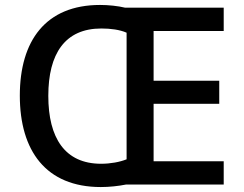

<svg xmlns="http://www.w3.org/2000/svg" viewBox="-20 -745 983 775"><path d="M384 -725C164 -725 60 -580 60 -359C60 -137 165 10 387 10C421 10 458 6 488 0H883V-94H600V-326H865V-419H600V-620H883V-714H485C456 -721 418 -725 384 -725ZM389 -630C427 -630 464 -625 491 -613V-102C464 -91 426 -84 388 -84C242 -84 175 -188 175 -358C175 -528 242 -630 389 -630Z"/></svg>

Font: Noto Sans Lisu Medium
Style: Regular
Weight: 500
Designer: Monotype Design Team. David Williams.
Foundry: Monotype Imaging Inc.
Version: Version 2.102